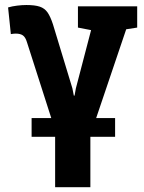

<svg xmlns="http://www.w3.org/2000/svg" viewBox="-20 -554 583 777"><path d="M203.1 203.6V-27.3L88.9 -383.8Q83 -403.3 72.8 -410.6Q62.5 -418 43.9 -418Q38.1 -418 34.4 -417.5Q30.8 -417 23.9 -416L12.7 -523.9Q29.3 -528.8 49.3 -531.2Q69.3 -533.7 86.9 -533.7Q121.1 -533.7 140.9 -527.1Q160.6 -520.5 172.4 -503.7Q184.1 -486.8 194.3 -455.6L272.9 -196.8L278.8 -167H281.7L287.1 -196.8L348.6 -432.1L295.4 -442.4V-528.3H535.2V-442.4L490.7 -435.5L345.7 -6.8V203.6ZM107.9 -0.5V-76.2H445.8V-0.5Z"/></svg>

Font: Roboto Slab
Style: Bold
Weight: 700
Designer: Google
Version: Version 2.000; ttfautohint (v1.8.1.43-b0c9)